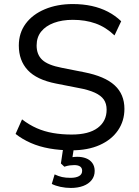

<svg xmlns="http://www.w3.org/2000/svg" viewBox="-20 -734 686 949"><path d="M334 9Q276 9 225 0Q174 -9 132 -27.5Q90 -46 57 -72L89 -144Q124 -117 161.5 -100.5Q199 -84 242 -76.5Q285 -69 334 -69Q419 -69 463 -102Q507 -135 507 -192Q507 -222 493 -242Q479 -262 448.5 -276Q418 -290 369 -299L257 -321Q161 -340 117 -387.5Q73 -435 73 -509Q73 -571 107 -617Q141 -663 202 -688.5Q263 -714 340 -714Q390 -714 433.5 -704.5Q477 -695 513.5 -676Q550 -657 579 -629L546 -559Q503 -600 452.5 -618Q402 -636 340 -636Q287 -636 246.5 -621Q206 -606 183.5 -578Q161 -550 161 -509Q161 -464 189 -438Q217 -412 285 -399L396 -377Q498 -357 546.5 -312.5Q595 -268 595 -196Q595 -136 563 -89.5Q531 -43 472.5 -17Q414 9 334 9ZM330 195Q304 195 278.5 189.5Q253 184 236 175L250 128Q269 137 286.5 141Q304 145 329 145Q355 145 370.5 136.5Q386 128 386 110Q386 96 376 89Q366 82 347 82Q337 82 325 83.5Q313 85 298 90L281 74L295 -20H348L336 57L311 48Q322 45 336 43Q350 41 362 41Q386 41 405.5 48.5Q425 56 436.5 72Q448 88 448 111Q448 137 433 156Q418 175 391.5 185Q365 195 330 195Z"/></svg>

Font: Nunito Sans 9pt
Style: Regular
Weight: 400
Version: Version 3.101;gftools[0.9.27]